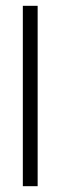

<svg xmlns="http://www.w3.org/2000/svg" viewBox="-20 -640 208 660"><path d="M58.5 -620H109.4V0H58.5Z"/></svg>

Font: Smooch Sans Thin
Style: Regular
Weight: 100
Designer: Robert E. Leuschke
Foundry: Robert E. Leuschke
Version: Version 1.010